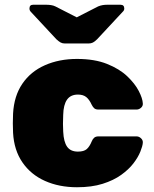

<svg xmlns="http://www.w3.org/2000/svg" viewBox="-20 -778 646 808"><path d="M304 10Q229 10 169.5 -16.5Q110 -43 74.5 -94.5Q39 -146 35 -219Q34 -235 34 -259Q34 -283 35 -300Q39 -374 74 -425.5Q109 -477 169 -503.5Q229 -530 304 -530Q378 -530 430.5 -509Q483 -488 515.5 -457Q548 -426 564 -395Q580 -364 581 -343Q582 -332 573.5 -324.5Q565 -317 555 -317H394Q383 -317 377 -322Q371 -327 366 -337Q356 -359 343 -369.5Q330 -380 308 -380Q277 -380 262 -358.5Q247 -337 246 -295Q244 -254 246 -224Q248 -181 262.5 -160.5Q277 -140 308 -140Q333 -140 345 -150.5Q357 -161 366 -183Q370 -193 376.5 -198.5Q383 -204 394 -204H555Q565 -204 573.5 -196Q582 -188 581 -177Q580 -163 570.5 -139.5Q561 -116 541.5 -90.5Q522 -65 490 -42Q458 -19 412 -4.5Q366 10 304 10ZM253 -595Q243 -595 235.5 -599Q228 -603 217 -613L110 -728Q104 -734 104 -742Q104 -758 119 -758H176Q185 -758 195 -756.5Q205 -755 213 -751L303 -705L393 -751Q403 -755 412 -756.5Q421 -758 430 -758H487Q503 -758 503 -742Q503 -734 496 -728L389 -613Q379 -603 371 -599Q363 -595 353 -595Z"/></svg>

Font: Rubik ExtraBold
Style: Regular
Weight: 800
Designer: Hubert and Fischer
Foundry: Hubert and Fischer
Version: Version 2.300;gftools[0.9.30]